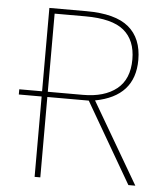

<svg xmlns="http://www.w3.org/2000/svg" viewBox="-50 -726 669 771"><g transform="rotate(5 284.0 -340.5)"><path d="M496 0 308 -324H141V0H118V-324H26V-345H118V-681H267Q384 -681 438 -636Q492 -591 492 -504Q492 -357 333 -327L524 0ZM468 -504Q468 -581 420.5 -620.5Q373 -660 265 -660H141V-345H283Q369 -345 418.5 -384.5Q468 -424 468 -504Z"/></g></svg>

Font: Fira Sans Thin
Style: Regular
Weight: 100
Designer: bBox Type GmbH & Carrois Corporate GbR & Edenspiekermann AG
Foundry: bBox Type GmbH & Carrois Corporate GbR & Edenspiekermann AG
Version: Version 4.301